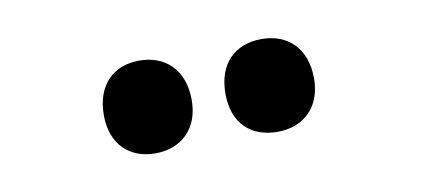

<svg xmlns="http://www.w3.org/2000/svg" viewBox="-31 -883 592 269"><g transform="rotate(-10 265.5 -749.0)"><path d="M112 -748C112 -706 138 -683 174 -683C211 -683 237 -707 237 -748C237 -791 211 -815 174 -815C138 -815 112 -792 112 -748ZM285 -748C285 -706 310 -683 348 -683C385 -683 411 -707 411 -748C411 -791 385 -815 348 -815C311 -815 285 -792 285 -748Z"/></g></svg>

Font: Noto Sans Malayalam UI Condensed
Style: Bold
Weight: 700
Width: 3
Designer: Jelle Bosma - Monotype Design Team
Foundry: Monotype Imaging Inc.
Version: Version 2.104